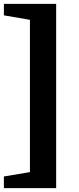

<svg xmlns="http://www.w3.org/2000/svg" viewBox="-26 -774 406 988"><path d="M263 -754V194H-6V134L204 99L128 190V-751L204 -659L-6 -695V-754Z"/></svg>

Font: Piazzolla Thin Black
Style: Regular
Weight: 900
Version: Version 2.005